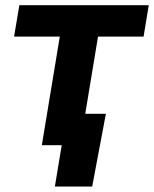

<svg xmlns="http://www.w3.org/2000/svg" viewBox="-20 -549 582 726"><path d="M138.2 0 206.1 -410.6H33.2L53.2 -529.3H542.5L522.9 -410.6H350.6L282.7 0ZM187.5 156.2 213.4 0H171.4L190.9 -118.7H380.4L328.6 156.2Z"/></svg>

Font: Inter 24pt
Style: Bold Italic
Weight: 700
Italic angle: -9.3988°
Version: Version 4.001;git-66647c0bb